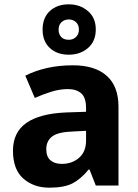

<svg xmlns="http://www.w3.org/2000/svg" viewBox="-20 -858 639 888"><path d="M317 -556Q419 -556 473.5 -507.5Q528 -459 528 -364V0H423L394 -74H390Q354 -30 315.5 -10Q277 10 208 10Q136 10 88 -32Q40 -74 40 -161Q40 -246 102 -289.5Q164 -333 287 -338L378 -341V-358Q378 -407 355.5 -426.5Q333 -446 294 -446Q257 -446 218 -434Q179 -422 141 -405L97 -508Q140 -530 195.5 -543Q251 -556 317 -556ZM321 -250Q249 -248 221.5 -227Q194 -206 194 -168Q194 -133 213.5 -116.5Q233 -100 266 -100Q313 -100 345.5 -128Q378 -156 378 -208V-253ZM298 -605Q244 -605 210.5 -636Q177 -667 177 -721Q177 -776 210.5 -807Q244 -838 298 -838Q350 -838 386.5 -807Q423 -776 423 -722Q423 -667 387 -636Q351 -605 298 -605ZM298 -674Q318 -674 331.5 -687Q345 -700 345 -721Q345 -743 331.5 -755.5Q318 -768 298 -768Q278 -768 264.5 -755.5Q251 -743 251 -721Q251 -700 263 -687Q275 -674 298 -674Z"/></svg>

Font: Noto Sans Meetei Mayek
Style: Bold
Weight: 700
Designer: Monotype Design Team and Neelakash Kshetrimayum
Foundry: Monotype Imaging Inc.
Version: Version 2.002; ttfautohint (v1.8.4.7-5d5b)